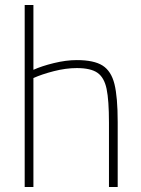

<svg xmlns="http://www.w3.org/2000/svg" viewBox="-20 -750 566 770"><path d="M79 -730H114V-470Q147 -485 196 -497Q245 -509 288 -509Q357 -509 391.5 -487Q426 -465 439 -413Q452 -361 452 -260V0H417V-258Q417 -348 407.5 -393.5Q398 -439 371 -458Q344 -477 288 -477Q244 -477 195.5 -464.5Q147 -452 114 -437V0H79Z"/></svg>

Font: Cairo ExtraLight
Style: Regular
Weight: 275
Designer: Mohamed Gaber, Accademia di Belle Arti di Urbino and others
Foundry: Kief Type Foundry, Accademia di Belle Arti di Urbino and others
Version: Version 3.011